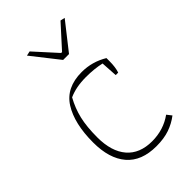

<svg xmlns="http://www.w3.org/2000/svg" viewBox="-217 -787 878 878"><g transform="rotate(-45 222.0 -348.5)"><path d="M129 -702 151 -707 248 -600H254L351 -707L373 -702L270 -571H232ZM62 -207Q62 -329 107 -400.5Q152 -472 253 -472Q320 -472 378 -437V-418Q378 -378 369 -352H353L348 -432Q304 -442 250 -442Q186 -442 140 -421Q115 -376 103.5 -327.5Q92 -279 92 -210Q92 -119 134.5 -69.5Q177 -20 257 -20Q331 -20 388 -61L406 -38Q376 -15 340 -2.5Q304 10 255 10Q159 10 110.5 -46.5Q62 -103 62 -207Z"/></g></svg>

Font: Athiti ExtraLight
Style: Regular
Weight: 250
Version: Version 1.032